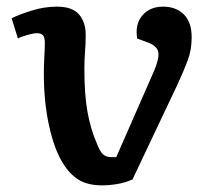

<svg xmlns="http://www.w3.org/2000/svg" viewBox="-20 -544 645 578"><path d="M287 14Q244 14 216.5 -3Q189 -20 168 -55Q143 -96 127.5 -166.5Q112 -237 112 -323Q112 -347 113.5 -373.5Q115 -400 115 -416Q115 -432 109 -438Q103 -444 92 -444Q81 -444 63 -439Q45 -434 34 -428L15 -489Q37 -500 75 -512Q113 -524 151 -524Q198 -524 218 -500.5Q238 -477 238 -439Q238 -413 236 -388.5Q234 -364 234 -338Q234 -258 243.5 -206.5Q253 -155 270 -116Q280 -89 289.5 -80Q299 -71 315 -71H330L444 -331Q460 -369 456.5 -387Q453 -405 428 -415L393 -428Q386 -471 408.5 -497.5Q431 -524 471 -524Q510 -524 533.5 -500.5Q557 -477 557 -432Q557 -394 545 -362Q533 -330 514 -289L379 -4Q357 6 333 10Q309 14 287 14Z"/></svg>

Font: Literata 12pt SemiBold
Style: Italic
Weight: 600
Italic angle: -2°
Designer: Latin by Veronika Burian and Jose Scaglione. Greek by Irene Vlachou. Cyrillic by Vera Evstafieva
Foundry: TypeTogether
Version: Version 3.002